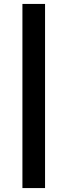

<svg xmlns="http://www.w3.org/2000/svg" viewBox="-20 -762 343 976"><path d="M94 -742H209V194H94Z"/></svg>

Font: Montserrat Alternates SemiBold
Style: Regular
Weight: 600
Designer: Julieta Ulanovsky
Foundry: Julieta Ulanovsky
Version: Version 7.200